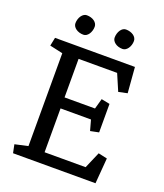

<svg xmlns="http://www.w3.org/2000/svg" viewBox="-151 -933 883 1033"><g transform="rotate(20 291.0 -416.5)"><path d="M204.6 -314V-63H439.5L480 -157.2L530.8 -146L519 0H46.9L37.1 -47.9L111.8 -64.5V-596.2L37.1 -612.8L46.9 -660.6H504.4L516.1 -514.2L465.8 -503.4L425.3 -597.7H204.6V-377H378.9L395.5 -436.5L443.8 -426.8V-263.7L395.5 -253.9L378.9 -314ZM123 -772Q123 -784.2 126.5 -795.4Q129.9 -806.6 136 -815.2Q142.1 -823.7 149.9 -828.6Q157.7 -833.5 166.5 -833.5Q179.2 -833.5 190.4 -830.1Q201.7 -826.7 209.7 -820.8Q217.8 -814.9 222.4 -806.9Q227.1 -798.8 227.1 -789.6Q227.1 -777.3 223.6 -766.4Q220.2 -755.4 214.4 -746.8Q208.5 -738.3 200.7 -733.4Q192.9 -728.5 184.1 -728.5Q171.4 -728.5 160.2 -731.9Q148.9 -735.4 140.6 -741.5Q132.3 -747.6 127.7 -755.4Q123 -763.2 123 -772ZM347.7 -772Q347.7 -784.2 351.1 -795.4Q354.5 -806.6 360.4 -815.2Q366.2 -823.7 374 -828.6Q381.8 -833.5 390.6 -833.5Q403.3 -833.5 414.6 -830.1Q425.8 -826.7 434.1 -820.8Q442.4 -814.9 447 -806.9Q451.7 -798.8 451.7 -789.6Q451.7 -777.3 448.2 -766.4Q444.8 -755.4 438.7 -746.8Q432.6 -738.3 424.8 -733.4Q417 -728.5 408.2 -728.5Q395.5 -728.5 384.3 -731.9Q373 -735.4 365 -741.5Q356.9 -747.6 352.3 -755.4Q347.7 -763.2 347.7 -772Z"/></g></svg>

Font: Noticia Text
Style: Regular
Weight: 400
Designer: JM Sole
Foundry: JM Sole
Version: Version 1.003